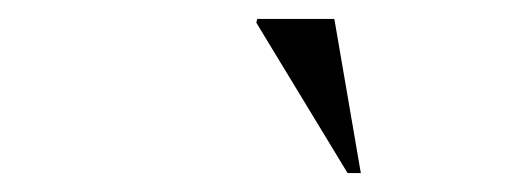

<svg xmlns="http://www.w3.org/2000/svg" viewBox="-20 -752 540 203"><path d="M361.5 -569H347.5L251 -728L252 -732H333.5Z"/></svg>

Font: Newsreader Display
Style: Italic
Weight: 400
Italic angle: -17°
Designer: Hugues Gentile
Foundry: Production Type
Version: Version 1.001